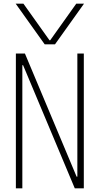

<svg xmlns="http://www.w3.org/2000/svg" viewBox="-20 -1020 540 1040"><path d="M65 -1000H107L248 -802H252L393 -1000H435L278 -780H222ZM66 0V-730H115L395 -63H399V-730H434V0H385L105 -667H101V0Z"/></svg>

Font: M PLUS Code Latin ExtraLight
Style: Regular
Weight: 250
Designer: Coji Morishita
Foundry: UNDERFOREST DESIGN
Version: Version 1.002; ttfautohint (v1.8.3)